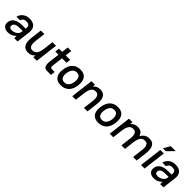

<svg xmlns="http://www.w3.org/2000/svg" viewBox="422 -2332 3965 3965"><g transform="rotate(45 2404.5 -349.5)"><path d="M184 10Q113 10 70 -29Q27 -68 37 -143Q46 -220 115 -263Q184 -306 295 -306H396Q404 -368 382.5 -395.5Q361 -423 301 -423Q247 -423 221.5 -398Q196 -373 188 -344L85 -346Q94 -388 122 -426Q150 -464 196.5 -487.5Q243 -511 308 -511Q414 -511 462.5 -456Q511 -401 500 -306L462 0H366L367 -69Q335 -32 290.5 -11Q246 10 184 10ZM214 -78Q248 -78 285.5 -91.5Q323 -105 351 -135Q379 -165 385 -214L386 -228H288Q218 -228 181.5 -206.5Q145 -185 140 -146Q136 -112 156 -95Q176 -78 214 -78Z M716 -252Q711 -208 717.5 -170Q724 -132 745.5 -109Q767 -86 807 -86Q879 -86 912 -137Q945 -188 958 -290L983 -500H1087L1026 0H922L929 -61Q902 -26 863.5 -8Q825 10 775 10Q702 10 664 -25.5Q626 -61 614.5 -120Q603 -179 612 -250L643 -500H746Z M1173 -500H1266L1284 -646H1387L1369 -500H1500L1488 -404H1358L1329 -172Q1326 -149 1326.5 -132Q1327 -115 1339.5 -105.5Q1352 -96 1383 -96H1450L1439 0H1325Q1257 0 1236.5 -48Q1216 -96 1226 -178L1254 -404H1161Z M1535 -245Q1551 -377 1619 -443.5Q1687 -510 1794 -510Q1901 -510 1953 -443.5Q2005 -377 1989 -245Q1974 -121 1906 -55.5Q1838 10 1730 10Q1623 10 1571 -55.5Q1519 -121 1535 -245ZM1742 -86Q1790 -86 1820 -109Q1850 -132 1865.5 -168.5Q1881 -205 1886 -245Q1891 -290 1885 -328.5Q1879 -367 1854.5 -390.5Q1830 -414 1782 -414Q1735 -414 1705 -390.5Q1675 -367 1659.5 -328.5Q1644 -290 1638 -245Q1633 -205 1639.5 -168.5Q1646 -132 1670 -109Q1694 -86 1742 -86Z M2061 0 2122 -500H2225L2218 -439Q2246 -474 2284 -492Q2322 -510 2373 -510Q2445 -510 2483.5 -474.5Q2522 -439 2533 -380Q2544 -321 2535 -250L2505 0H2401L2432 -249Q2437 -292 2430 -330Q2423 -368 2401.5 -391Q2380 -414 2341 -414Q2268 -414 2235 -363Q2202 -312 2190 -211L2164 0Z M2630 -245Q2646 -377 2714 -443.5Q2782 -510 2889 -510Q2996 -510 3048 -443.5Q3100 -377 3084 -245Q3069 -121 3001 -55.5Q2933 10 2825 10Q2718 10 2666 -55.5Q2614 -121 2630 -245ZM2837 -86Q2885 -86 2915 -109Q2945 -132 2960.5 -168.5Q2976 -205 2981 -245Q2986 -290 2980 -328.5Q2974 -367 2949.5 -390.5Q2925 -414 2877 -414Q2830 -414 2800 -390.5Q2770 -367 2754.5 -328.5Q2739 -290 2733 -245Q2728 -205 2734.5 -168.5Q2741 -132 2765 -109Q2789 -86 2837 -86Z M3156 0 3217 -500H3320L3313 -439Q3341 -474 3379 -492Q3417 -510 3468 -510Q3536 -510 3573.5 -478Q3611 -446 3625 -394Q3653 -450 3698 -480Q3743 -510 3808 -510Q3881 -510 3919 -474.5Q3957 -439 3968 -380Q3979 -321 3971 -250L3940 0H3837L3867 -249Q3872 -292 3865.5 -330Q3859 -368 3837.5 -391Q3816 -414 3776 -414Q3704 -414 3671 -363Q3638 -312 3625 -211L3600 0H3496L3527 -249Q3532 -292 3525 -330Q3518 -368 3496.5 -391Q3475 -414 3436 -414Q3363 -414 3330 -363Q3297 -312 3285 -211L3259 0Z M4229 -709H4373L4230 -562H4146ZM4131 -500H4234L4173 0H4070Z M4445 10Q4374 10 4331 -29Q4288 -68 4298 -143Q4307 -220 4376 -263Q4445 -306 4556 -306H4657Q4665 -368 4643.5 -395.5Q4622 -423 4562 -423Q4508 -423 4482.5 -398Q4457 -373 4449 -344L4346 -346Q4355 -388 4383 -426Q4411 -464 4457.5 -487.5Q4504 -511 4569 -511Q4675 -511 4723.5 -456Q4772 -401 4761 -306L4723 0H4627L4628 -69Q4596 -32 4551.5 -11Q4507 10 4445 10ZM4475 -78Q4509 -78 4546.5 -91.5Q4584 -105 4612 -135Q4640 -165 4646 -214L4647 -228H4549Q4479 -228 4442.5 -206.5Q4406 -185 4401 -146Q4397 -112 4417 -95Q4437 -78 4475 -78Z"/></g></svg>

Font: Haskoy SemiBold
Style: Italic
Weight: 600
Designer: Ertekin Erdin
Foundry: Ertekin Erdin
Version: Version 2.000; ttfautohint (v1.8.4.7-5d5b)